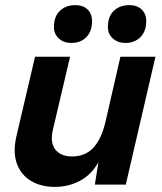

<svg xmlns="http://www.w3.org/2000/svg" viewBox="-20 -722 634 751"><path d="M194 9Q140 9 101 -14.5Q62 -38 46 -82Q30 -126 44 -188L117 -500H254L187 -215Q175 -164 196.5 -137Q218 -110 262 -110Q313 -110 344.5 -143.5Q376 -177 392 -243L451 -500H588L472 0H351L365 -88Q339 -40 294 -15.5Q249 9 194 9ZM470 -554Q441 -554 421.5 -571.5Q402 -589 402 -616Q402 -658 425.5 -680Q449 -702 486 -702Q516 -702 534 -685Q552 -668 552 -640Q552 -599 529 -576.5Q506 -554 470 -554ZM259 -554Q229 -554 210 -571.5Q191 -589 191 -616Q191 -658 214.5 -680Q238 -702 275 -702Q305 -702 322.5 -685Q340 -668 340 -640Q340 -599 317.5 -576.5Q295 -554 259 -554Z"/></svg>

Font: Prodigy Sans SemiBold
Style: Italic
Weight: 600
Italic angle: -13°
Designer: Wei Huang
Foundry: Wei Huang
Version: Version 1.003; ttfautohint (v1.8.3)